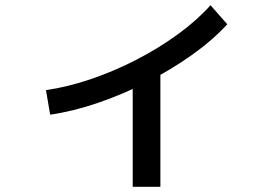

<svg xmlns="http://www.w3.org/2000/svg" viewBox="-20 -651 1040 735"><path d="M156 -306Q239 -318 327.5 -348Q416 -378 501.5 -422Q587 -466 660.5 -519.5Q734 -573 786 -631L850 -558Q794 -497 714.5 -440.5Q635 -384 543 -337Q451 -290 356 -257.5Q261 -225 172 -212ZM488 64V-395H594V64Z"/></svg>

Font: M PLUS 1 Code Medium
Style: Regular
Weight: 500
Designer: Coji Morishita
Foundry: UNDERFOREST DESIGN
Version: Version 1.002